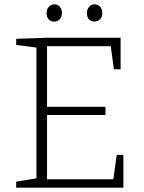

<svg xmlns="http://www.w3.org/2000/svg" viewBox="-20 -870 668 890"><path d="M521 -152H552V0H55V-28L159 -45L149 -33V-661L159 -648L55 -662V-690L198 -695H539V-549H508L492 -666L504 -656H187L198 -667V-365L187 -375H469V-337H187L198 -349V-28L187 -39H517L504 -28ZM418 -770Q402 -770 392.5 -780.5Q383 -791 383 -809Q383 -828 393.5 -839Q404 -850 418 -850Q434 -850 444 -839Q454 -828 454 -809Q454 -791 443.5 -780.5Q433 -770 418 -770ZM231 -770Q215 -770 205.5 -780.5Q196 -791 196 -809Q196 -828 206.5 -839Q217 -850 231 -850Q247 -850 257 -839Q267 -828 267 -809Q267 -791 256.5 -780.5Q246 -770 231 -770Z"/></svg>

Font: Bitter Thin Light
Style: Regular
Weight: 300
Version: Version 2.002